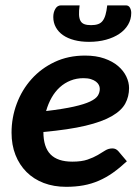

<svg xmlns="http://www.w3.org/2000/svg" viewBox="-20 -703 531 730"><path d="M470.7 -368.2Q470.7 -335.9 456.3 -309.3Q441.9 -282.7 405.3 -261.5Q368.7 -240.2 305.4 -225.1Q242.2 -210 145 -201.2Q145 -143.6 172.1 -116Q199.2 -88.4 254.9 -88.4Q290 -88.4 312.7 -96.2Q335.4 -104 351.6 -113.5Q367.7 -123 380.1 -130.9Q392.6 -138.7 407.7 -138.7Q420.9 -138.7 430.2 -127.9L462.4 -89.8Q435.1 -64.5 409.2 -46.1Q383.3 -27.8 355.7 -15.9Q328.1 -3.9 297.6 1.7Q267.1 7.3 231.4 7.3Q184.6 7.3 146.2 -7.3Q107.9 -22 80.8 -49.1Q53.7 -76.2 38.8 -114Q23.9 -151.9 23.9 -198.7Q23.9 -255.9 43.7 -308.8Q63.5 -361.8 99.9 -402.3Q136.2 -442.9 187.7 -467.3Q239.3 -491.7 303.2 -491.7Q345.2 -491.7 376.7 -480.7Q408.2 -469.7 429 -451.9Q449.7 -434.1 460.2 -412.1Q470.7 -390.1 470.7 -368.2ZM326.2 -607.4Q341.8 -607.4 352.5 -611.1Q363.3 -614.7 370.1 -623.5Q377 -632.3 381.1 -646.7Q385.3 -661.1 387.7 -682.6H458.5Q469.2 -682.6 474.1 -673.6Q479 -664.6 479 -653.8Q479 -629.4 467 -609.1Q455.1 -588.9 433.8 -574.5Q412.6 -560.1 383.1 -552Q353.5 -543.9 318.4 -543.9Q287.6 -543.9 262.5 -550.5Q237.3 -557.1 219.7 -569.3Q202.1 -581.5 192.4 -599.1Q182.6 -616.7 182.6 -638.2Q182.6 -656.2 190.4 -669.4Q198.2 -682.6 211.9 -682.6H282.7Q279.8 -661.1 280.5 -646.7Q281.2 -632.3 286.1 -623.5Q291 -614.7 300.8 -611.1Q310.5 -607.4 326.2 -607.4ZM297.4 -405.8Q271 -405.8 248.3 -396.7Q225.6 -387.7 207.5 -371.3Q189.5 -355 176.3 -331.8Q163.1 -308.6 155.3 -280.8Q220.7 -288.6 260.7 -297.6Q300.8 -306.6 322.8 -317.1Q344.7 -327.6 352.1 -339.6Q359.4 -351.6 359.4 -365.2Q359.4 -372.6 356 -379.6Q352.5 -386.7 345 -392.6Q337.4 -398.4 325.7 -402.1Q314 -405.8 297.4 -405.8Z"/></svg>

Font: Carlito
Style: Bold Italic
Weight: 700
Italic angle: -7°
Designer: Lukasz Dziedzic
Foundry: tyPoland Lukasz Dziedzic
Version: Version 1.104